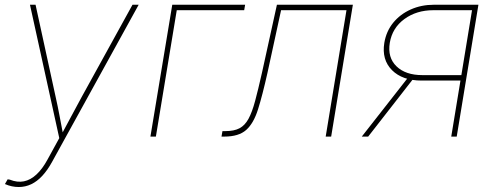

<svg xmlns="http://www.w3.org/2000/svg" viewBox="-33 -562 2037 790"><path d="M-12.7 195.3 -1.5 175.8 7.3 177.2Q38.1 189.5 65.2 184.1Q92.3 178.7 116.7 156.2Q141.1 133.8 162.1 95.2L210.9 6.3L90.3 -542.5H113.3L195.8 -164.1Q204.6 -125 211.9 -86.2Q219.2 -47.4 226.6 -8.8H220.2Q241.2 -47.4 261.7 -86.2Q282.2 -125 303.7 -164.1L512.2 -542.5H537.6L181.6 103.5Q162.6 138.2 141.1 161.4Q119.6 184.6 95.5 196Q71.3 207.5 43.9 207.5Q30.3 207.5 16.1 204.6Q2 201.7 -12.7 195.3Z M975.6 -542.5 971.7 -520H694.3L608.4 0H585.9L675.8 -542.5Z M878.4 0 882.3 -22.5H894Q930.2 -22.5 952.4 -34.2Q974.6 -45.9 989.5 -73.2Q1004.4 -100.6 1016.8 -147Q1029.3 -193.4 1044.9 -262.7L1106.4 -542.5H1418.9L1329.6 0H1307.1L1392.6 -520H1123.5L1067.4 -261.7Q1046.9 -170.4 1028.8 -112.5Q1010.7 -54.7 980 -27.3Q949.2 0 890.1 0Z M1846.2 0H1823.7L1909.2 -520H1750Q1680.7 -520 1630.9 -483.6Q1581.1 -447.3 1570.8 -385.7Q1561 -325.2 1598.4 -289.1Q1635.7 -252.9 1705.1 -252.9H1876L1872.6 -230.5H1701.7Q1622.6 -230.5 1579.8 -273.4Q1537.1 -316.4 1548.3 -385.7Q1556.2 -433.1 1584.7 -468.3Q1613.3 -503.4 1656.7 -522.9Q1700.2 -542.5 1752.9 -542.5H1935.5ZM1481.9 0H1455.6L1648.4 -246.1H1673.8Z"/></svg>

Font: Inter 16pt Thin
Style: Italic
Weight: 250
Italic angle: -9.3988°
Version: Version 4.001;git-66647c0bb